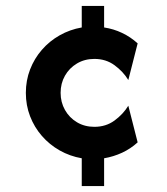

<svg xmlns="http://www.w3.org/2000/svg" viewBox="-20 -624 561 644"><path d="M254.2 0V-93.1Q214.6 -100 180.2 -119.4Q145.8 -138.9 120.5 -168.1Q95.1 -197.2 80.9 -234Q66.7 -270.8 66.7 -312.5Q66.7 -354.2 80.9 -391Q95.1 -427.8 120.5 -456.9Q145.8 -486.1 180.2 -505.6Q214.6 -525 254.2 -531.9V-604.2H329.2V-531.9Q361.1 -527.1 389.6 -513.5Q418.1 -500 441.7 -478.5L410.4 -355.6Q393.1 -384 364.2 -405.2Q335.4 -426.4 296.5 -426.4Q263.9 -426.4 238.2 -411.1Q212.5 -395.8 197.9 -370.1Q183.3 -344.4 183.3 -312.5Q183.3 -281.2 197.9 -255.2Q212.5 -229.2 238.2 -213.9Q263.9 -198.6 296.5 -198.6Q335.4 -198.6 364.2 -219.8Q393.1 -241 410.4 -269.4L441.7 -146.5Q418.1 -125 389.6 -111.8Q361.1 -98.6 329.2 -93.1V0Z"/></svg>

Font: Afacad Flux
Style: Regular
Weight: 400
Designer: Kristian Moeller
Foundry: Dicotype
Version: Version 1.100